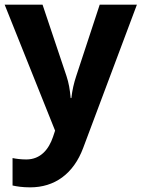

<svg xmlns="http://www.w3.org/2000/svg" viewBox="-20 -566 609 826"><path d="M0 -546 217 -4 208 23C190 76 155 120 93 120C70 120 48 117 34 114V232C52 236 76 240 110 240C214 240 296 183 338 70L569 -546H409L308 -239C298 -209 291 -179 287 -144H284C281 -179 276 -209 266 -239L163 -546Z"/></svg>

Font: Noto Traditional Nushu
Style: Bold
Weight: 700
Designer: LIU Zhao
Foundry: LiuZhao Studio
Version: Version 2.003